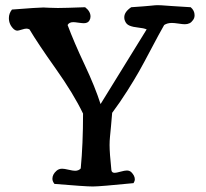

<svg xmlns="http://www.w3.org/2000/svg" viewBox="-20 -711 781 728"><path d="M186.5 -13.7Q178.7 -23.4 178.7 -33.2Q178.7 -49.8 194.3 -63.5Q203.1 -71.3 215.8 -71.3Q223.6 -71.3 240.2 -67.4Q256.8 -63.5 264.6 -63.5Q278.3 -63.5 286.1 -72.3Q294.9 -164.1 294.9 -280.3Q258.8 -355.5 190.9 -451.2Q123 -546.9 91.8 -599.6Q85.9 -602.5 80.1 -602.5Q74.2 -602.5 62 -598.6Q49.8 -594.7 44.9 -594.7Q40 -594.7 33.2 -599.6Q13.7 -617.2 13.7 -642.6Q13.7 -660.2 25.4 -674.8Q126 -682.6 144.5 -682.6Q150.4 -682.6 165.5 -681.6Q180.7 -680.7 199.2 -680.7Q224.6 -680.7 302.7 -683.6Q323.2 -668 323.2 -648.4Q323.2 -640.6 319.3 -633.8Q313.5 -623 297.9 -623Q291 -623 277.3 -625Q263.7 -627 257.8 -627Q242.2 -627 236.3 -616.2Q260.7 -550.8 300.8 -465.8Q340.8 -380.9 361.3 -316.4L536.1 -599.6Q524.4 -604.5 504.4 -606.4Q484.4 -608.4 471.2 -613.8Q458 -619.1 453.1 -633.8Q451.2 -637.7 451.2 -645.5Q451.2 -666 477.5 -683.6Q503.9 -685.5 524.4 -687Q544.9 -688.5 552.7 -689.5Q560.5 -690.4 566.9 -690.9Q573.2 -691.4 577.1 -691.4Q583 -691.4 592.3 -690.9Q601.6 -690.4 633.3 -688Q665 -685.5 703.1 -683.6Q717.8 -670.9 717.8 -653.3Q717.8 -641.6 710.9 -633.8Q701.2 -619.1 680.7 -619.1Q672.9 -619.1 656.7 -621.6Q640.6 -624 631.8 -624Q614.3 -624 602.5 -616.2Q584 -584 554.2 -527.3Q524.4 -470.7 507.3 -440.4Q490.2 -410.2 462.4 -366.2Q434.6 -322.3 405.3 -283.2Q403.3 -257.8 400.9 -232.4Q398.4 -207 397 -191.9Q395.5 -176.8 395.5 -161.1Q395.5 -130.9 402.3 -66.4Q403.3 -55.7 415 -55.7Q420.9 -55.7 437 -60.1Q453.1 -64.5 460.9 -64.5Q470.7 -64.5 477.5 -58.6Q491.2 -44.9 491.2 -31.2Q491.2 -24.4 486.3 -16.6Q358.4 -3.9 332 -3.9Q303.7 -3.9 186.5 -13.7Z"/></svg>

Font: LPEducational
Style: Medium
Weight: 500
Designer: Based on Essays1743, by John Stracke, which says:

Based on the typeface in a 1743 English translation of the essays of 
Version: Version 001.204